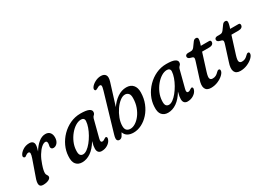

<svg xmlns="http://www.w3.org/2000/svg" viewBox="-15 -1420 2925 2132"><g transform="rotate(-30 1447.0 -354.0)"><path d="M78 -358.5Q70.5 -359.5 65 -367.8Q59.5 -376 65 -390Q78 -420.5 115 -444.8Q152 -469 198 -469Q227 -469 241.2 -455.2Q255.5 -441.5 255.5 -417.5Q255.5 -402 250.5 -381.8Q245.5 -361.5 238.5 -339.5Q273 -398 315.8 -433Q358.5 -468 404 -468Q441 -468 460.8 -445Q480.5 -422 480.5 -383.5Q480.5 -340 458.8 -314Q437 -288 408.5 -288Q391.5 -288 383.8 -297.5Q376 -307 376 -318.5Q376 -328.5 379.2 -339.2Q382.5 -350 382.5 -363.5Q382.5 -376 377.5 -384Q372.5 -392 361 -392Q337.5 -392 308.8 -366.8Q280 -341.5 252.8 -296.8Q225.5 -252 206.5 -194Q193.5 -156 188.8 -133.5Q184 -111 184 -93.5Q184 -77 193.8 -64.5Q203.5 -52 203.5 -40.5Q203.5 -18.5 175.2 -4.2Q147 10 104.5 10Q64.5 10 58.5 -20.5Q52.5 -51 75 -109.5L143.5 -305Q157.5 -345 156.8 -364.2Q156 -383.5 137 -383.5Q122 -383.5 104 -369.5Q97.5 -364 91 -360.2Q84.5 -356.5 78 -358.5Z M899 -125Q887 -79 914 -79Q924 -79 932 -83.2Q940 -87.5 949.5 -94Q966 -106 974.5 -100.5Q989.5 -92.5 977 -62Q964.5 -32 931 -11Q897.5 10 854.5 10Q829.5 10 815 -5.2Q800.5 -20.5 800.5 -50.5Q800.5 -67 803.5 -86Q806.5 -105 816 -140Q771 -64.5 717.2 -27.2Q663.5 10 605 10Q556.5 10 528 -22.2Q499.5 -54.5 504.5 -126.5Q507.5 -191.5 536 -252.8Q564.5 -314 612.5 -363Q660.5 -412 722.8 -441Q785 -470 855.5 -470Q929.5 -470 961.8 -454.5Q994 -439 991.5 -412Q990 -390.5 976.5 -379.8Q963 -369 957.5 -350ZM611.5 -140.5Q608.5 -96 621.2 -79Q634 -62 657.5 -62Q682 -62 710 -82.2Q738 -102.5 765.2 -136Q792.5 -169.5 815.2 -209.8Q838 -250 852.5 -291Q867 -332 869 -366Q870.5 -387.5 859.2 -398.2Q848 -409 828.5 -409Q792.5 -409 755.5 -386Q718.5 -363 686.8 -324.2Q655 -285.5 634.5 -237.8Q614 -190 611.5 -140.5Z M1205.5 -561Q1218.5 -605 1215.8 -619Q1213 -633 1196.5 -633Q1182.5 -633 1160 -618Q1139.5 -605 1129 -611Q1121.5 -616 1120.8 -627Q1120 -638 1129 -651.5Q1146.5 -677.5 1184 -697.8Q1221.5 -718 1260 -718Q1302.5 -718 1319.2 -691.8Q1336 -665.5 1318.5 -609.5L1233 -335Q1272 -393 1326.2 -430.2Q1380.5 -467.5 1441 -467.5Q1496.5 -467.5 1526.5 -433.2Q1556.5 -399 1555.5 -338.5Q1554.5 -263 1529 -199.2Q1503.5 -135.5 1461.5 -88.8Q1419.5 -42 1368.2 -16.2Q1317 9.5 1264.5 9.5Q1220.5 9.5 1190.5 -7.8Q1160.5 -25 1148.5 -61L1124 -19Q1118 -11 1108.8 -5Q1099.5 1 1087 1Q1067.5 1 1058.8 -15.2Q1050 -31.5 1064.5 -81ZM1389.5 -405.5Q1357.5 -405.5 1322.8 -378.2Q1288 -351 1258 -307.2Q1228 -263.5 1209.2 -213.2Q1190.5 -163 1190.5 -116.5Q1190.5 -79 1207.5 -62Q1224.5 -45 1256 -45Q1286 -45 1319.2 -65.5Q1352.5 -86 1381.5 -123.5Q1410.5 -161 1429.2 -212.2Q1448 -263.5 1449 -325.5Q1450 -369 1432.5 -387.2Q1415 -405.5 1389.5 -405.5Z M2000 -125Q1988 -79 2015 -79Q2025 -79 2033 -83.2Q2041 -87.5 2050.5 -94Q2067 -106 2075.5 -100.5Q2090.5 -92.5 2078 -62Q2065.5 -32 2032 -11Q1998.5 10 1955.5 10Q1930.5 10 1916 -5.2Q1901.5 -20.5 1901.5 -50.5Q1901.5 -67 1904.5 -86Q1907.5 -105 1917 -140Q1872 -64.5 1818.2 -27.2Q1764.5 10 1706 10Q1657.5 10 1629 -22.2Q1600.5 -54.5 1605.5 -126.5Q1608.5 -191.5 1637 -252.8Q1665.5 -314 1713.5 -363Q1761.5 -412 1823.8 -441Q1886 -470 1956.5 -470Q2030.5 -470 2062.8 -454.5Q2095 -439 2092.5 -412Q2091 -390.5 2077.5 -379.8Q2064 -369 2058.5 -350ZM1712.5 -140.5Q1709.5 -96 1722.2 -79Q1735 -62 1758.5 -62Q1783 -62 1811 -82.2Q1839 -102.5 1866.2 -136Q1893.5 -169.5 1916.2 -209.8Q1939 -250 1953.5 -291Q1968 -332 1970 -366Q1971.5 -387.5 1960.2 -398.2Q1949 -409 1929.5 -409Q1893.5 -409 1856.5 -386Q1819.5 -363 1787.8 -324.2Q1756 -285.5 1735.5 -237.8Q1715 -190 1712.5 -140.5Z M2247.5 -387.5 2212.5 -398Q2191.5 -408 2191.5 -427Q2191.5 -439.5 2201.5 -447.2Q2211.5 -455 2227.5 -455H2261Q2276 -455 2286 -459.8Q2296 -464.5 2306.5 -477.5L2348 -534.5Q2354.5 -543.5 2363 -549Q2371.5 -554.5 2384 -554.5Q2409 -554.5 2409 -529.5Q2409 -512 2399 -478.5L2390.5 -452.5H2495.5Q2518 -452.5 2518 -431Q2518 -411.5 2503 -400.5Q2488 -389.5 2463 -389.5H2370.5L2301.5 -170Q2283 -111.5 2290.8 -91.8Q2298.5 -72 2325 -72Q2348 -72 2366.2 -81.2Q2384.5 -90.5 2404.5 -111.5Q2413.5 -120 2418 -122.5Q2422.5 -125 2429.5 -125Q2446 -125 2446 -105.5Q2446 -82.5 2419 -55.5Q2392 -28.5 2348.8 -9.5Q2305.5 9.5 2257 9.5Q2202.5 9.5 2185.5 -29Q2168.5 -67.5 2194.5 -142L2252.5 -324.5Q2262.5 -353.5 2262.5 -367.2Q2262.5 -381 2247.5 -387.5Z M2623.5 -387.5 2588.5 -398Q2567.5 -408 2567.5 -427Q2567.5 -439.5 2577.5 -447.2Q2587.5 -455 2603.5 -455H2637Q2652 -455 2662 -459.8Q2672 -464.5 2682.5 -477.5L2724 -534.5Q2730.5 -543.5 2739 -549Q2747.5 -554.5 2760 -554.5Q2785 -554.5 2785 -529.5Q2785 -512 2775 -478.5L2766.5 -452.5H2871.5Q2894 -452.5 2894 -431Q2894 -411.5 2879 -400.5Q2864 -389.5 2839 -389.5H2746.5L2677.5 -170Q2659 -111.5 2666.8 -91.8Q2674.5 -72 2701 -72Q2724 -72 2742.2 -81.2Q2760.5 -90.5 2780.5 -111.5Q2789.5 -120 2794 -122.5Q2798.5 -125 2805.5 -125Q2822 -125 2822 -105.5Q2822 -82.5 2795 -55.5Q2768 -28.5 2724.8 -9.5Q2681.5 9.5 2633 9.5Q2578.5 9.5 2561.5 -29Q2544.5 -67.5 2570.5 -142L2628.5 -324.5Q2638.5 -353.5 2638.5 -367.2Q2638.5 -381 2623.5 -387.5Z"/></g></svg>

Font: Fraunces 9pt S100
Style: Italic
Weight: 400
Italic angle: -16°
Version: Version 1.000; ttfautohint (v1.8.3)